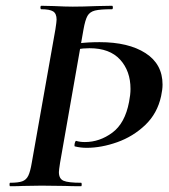

<svg xmlns="http://www.w3.org/2000/svg" viewBox="-20 -645 586 665"><path d="M15 -12Q43 -12 57 -17Q71 -22 78 -36.5Q85 -51 90 -81L172 -544Q176 -570 176 -577Q176 -598 164 -605.5Q152 -613 123 -613Q120 -613 120 -619Q120 -625 123 -625L167 -624Q207 -622 232 -622Q266 -622 316 -624L368 -625Q371 -625 371 -619Q371 -613 368 -613Q327 -613 309 -608.5Q291 -604 283 -590Q275 -576 269 -542L188 -81Q184 -55 184 -49Q184 -26 200 -19Q216 -12 261 -12Q263 -12 263 -6Q263 0 261 0Q226 0 206 -1L124 -2L60 -1Q44 0 15 0Q13 0 13 -6Q13 -12 15 -12ZM239 -138Q238 -138 238 -142Q238 -147 240 -152.5Q242 -158 244 -157Q257 -153 274 -153Q325 -153 369 -185.5Q413 -218 427 -292Q432 -317 432 -337Q432 -399 396 -438.5Q360 -478 290 -478Q246 -478 201 -463L195 -483Q246 -499 325 -499Q425 -499 484 -461Q543 -423 543 -352Q543 -335 538 -312Q525 -252 483 -212Q441 -172 386 -152.5Q331 -133 280 -133Q259 -133 239 -138Z"/></svg>

Font: Cormorant Garamond
Style: Bold Italic
Weight: 700
Italic angle: -10°
Designer: Christian Thalmann (Catharsis Fonts)
Foundry: Catharsis Fonts
Version: Version 4.000